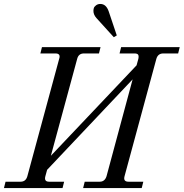

<svg xmlns="http://www.w3.org/2000/svg" viewBox="-30 -950 928 970"><path d="M-10 0 -2 -32H74Q100 -32 108 -59L269 -653Q278 -680 250 -680H174L182 -712H478L470 -680H394Q367 -680 360 -653L227 -163L660 -620L669 -653Q672 -667 668 -673.5Q664 -680 649 -680H574L582 -712H878L870 -680H795Q768 -680 760 -653L599 -59Q592 -32 619 -32H694L686 0H390L398 -32H474Q499 -32 508 -59L640 -549L208 -92L199 -59Q192 -32 218 -32H294L286 0ZM442 -895Q442 -902 444 -909Q446 -916 455 -923Q464 -930 477 -930Q506 -930 519 -893L560 -771L545 -762L457 -859Q442 -876 442 -895Z"/></svg>

Font: Old Standard TT
Style: Italic
Weight: 400
Italic angle: -15.2°
Designer: Alexey Kryukov <alexios@thessalonica.org.ru>
Version: Version 2.2